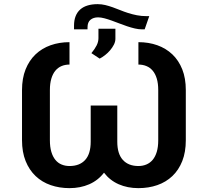

<svg xmlns="http://www.w3.org/2000/svg" viewBox="-20 -920 1028 949"><path d="M323.5 -600.9Q301.8 -600.9 284.1 -593.4Q266.3 -585.9 253.6 -570.5Q240.8 -555 233.7 -531.2Q226.6 -507.5 226.6 -474.8V-226.9Q226.6 -193.9 233.7 -169.7Q240.8 -145.6 253.6 -130Q266.3 -114.3 284.3 -106.9Q302.2 -99.4 323.5 -99.4Q373.6 -99.4 400.9 -129.4Q428.3 -159.4 428.3 -219.5V-398.4H559.7V-219.5Q559.7 -159.8 587.2 -129.6Q614.7 -99.4 664.1 -99.4Q685.7 -99.4 703.8 -107.1Q721.9 -114.7 734.9 -130.3Q747.9 -146 755 -169.9Q762.1 -193.9 762.1 -226.9V-474.8Q762.1 -507.5 755 -531.2Q747.9 -555 734.9 -570.5Q721.9 -585.9 703.8 -593.4Q685.7 -600.9 664.1 -600.9V-711.6Q714.8 -711.6 757.6 -696.4Q800.4 -681.1 831.9 -651.3Q863.3 -621.4 880.9 -577.2Q898.4 -533 898.4 -474.8V-226.9Q898.4 -168.3 880.9 -123.9Q863.3 -79.5 831.9 -49.7Q800.4 -19.9 757.6 -5Q714.8 9.9 664.1 9.9Q610.4 9.9 566.8 -9.2Q523.1 -28.4 494 -66.4Q464.8 -28.4 421 -9.2Q377.1 9.9 323.5 9.9Q273.4 9.9 230.5 -5Q187.5 -19.9 156.1 -49.7Q124.6 -79.5 106.7 -123.9Q88.8 -168.3 88.8 -226.9V-474.8Q88.8 -533 106.5 -577.2Q124.3 -621.4 155.7 -651.3Q187.1 -681.1 230.1 -696.4Q273.1 -711.6 323.5 -711.6ZM717.7 -840.2 695 -774.9H682.2Q665.1 -774.9 646.3 -779.3Q627.5 -783.7 608 -790.3Q588.4 -796.9 568.9 -804.5Q549.4 -812.1 530.9 -818.7Q512.4 -825.3 495.6 -829.7Q478.7 -834.2 464.8 -834.2Q441.8 -834.2 427.2 -822.3Q412.6 -810.4 412.6 -784.4V-774.9H345.9V-793Q345.9 -820.3 353.9 -840.4Q361.9 -860.4 377 -873.6Q392 -886.7 413.7 -893.1Q435.4 -899.5 462.4 -899.5Q481.9 -899.5 500.2 -895.1Q518.5 -890.6 536.9 -884.1Q555.4 -877.5 574.2 -869.9Q593 -862.2 613.6 -855.6Q634.2 -849.1 656.8 -844.6Q679.3 -840.2 705.3 -840.2ZM431.8 -657.3Q448.5 -677.6 457.6 -695.5Q466.6 -713.4 466.6 -731.2V-778.1H550.4V-728.3Q550.4 -714.1 543 -699.4Q535.5 -684.7 524.1 -671.3Q512.8 -658 499.1 -647.4Q485.4 -636.7 472.7 -630.3Z"/></svg>

Font: Interop SemBd
Style: Regular
Weight: 600
Designer: Rasmus Andersson, Google, Jang Haemin
Foundry: jhaemin
Version: Version 1.008